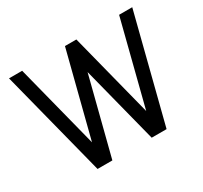

<svg xmlns="http://www.w3.org/2000/svg" viewBox="-144 -897 1156 1095"><g transform="rotate(-30 434.0 -350.0)"><path d="M207 0 28 -700H114.5L255.5 -147.5L396.5 -700H471.5L612.5 -147.5L753 -700H839.5L661.5 0H563.5L434 -507L304.5 0Z"/></g></svg>

Font: Urbanist Medium
Style: Regular
Weight: 500
Designer: Corey Hu
Foundry: Corey Hu
Version: Version 1.321; ttfautohint (v1.8.4.7-5d5b)